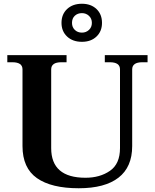

<svg xmlns="http://www.w3.org/2000/svg" viewBox="-20 -994 826 1024"><path d="M308 -872Q308 -918 338 -946Q368 -974 417 -974Q465 -974 494.5 -946Q524 -918 524 -872Q524 -827 494.5 -799Q465 -771 417 -771Q368 -771 338 -799Q308 -827 308 -872ZM470 -872Q470 -895 454.5 -909.5Q439 -924 417 -924Q394 -924 379 -910Q364 -896 364 -872Q364 -849 379 -834.5Q394 -820 417 -820Q439 -820 454.5 -834.5Q470 -849 470 -872ZM100 -215V-624Q100 -662 46 -662H19V-700H335V-662H307Q253 -662 253 -624V-204Q253 -46 436 -46Q513 -46 566.5 -83Q620 -120 620 -204V-624Q620 -662 566 -662H539V-700H767V-662H739Q685 -662 685 -624V-215Q685 -103 612 -46.5Q539 10 400 10Q254 10 177 -44Q100 -98 100 -215Z"/></svg>

Font: Taviraj SemiBold
Style: Regular
Weight: 600
Designer: Katatrad Team
Foundry: CadsonDemak
Version: Version 1.001